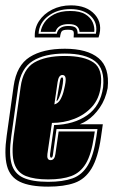

<svg xmlns="http://www.w3.org/2000/svg" viewBox="-27 -686 423 717"><path d="M153 11Q85 11 47.5 -7Q10 -25 -1 -67Q-12 -109 -2 -179L24 -365Q35 -442 84 -473Q133 -504 215 -504Q299 -504 341 -469Q383 -434 375 -357Q367 -315 345.5 -284Q324 -253 298 -236Q292 -232 286 -229Q280 -226 271 -222H357L350 -173Q339 -97 315 -57Q291 -17 251.5 -3Q212 11 153 11ZM153 -7Q208 -7 244 -20Q280 -33 301.5 -69.5Q323 -106 333 -176L337 -204H184L171 -111Q170 -97 164 -97Q159 -97 160 -111L175 -219Q249 -221 298.5 -255.5Q348 -290 358 -360Q365 -429 328 -457.5Q291 -486 215 -486Q140 -486 95.5 -458.5Q51 -431 41 -362L15 -176Q6 -112 16 -75Q26 -38 59.5 -22.5Q93 -7 153 -7ZM153 -16Q102 -16 70 -28.5Q38 -41 26.5 -75Q15 -109 24 -176L50 -361Q59 -428 101 -452.5Q143 -477 215 -477Q287 -477 322.5 -452.5Q358 -428 349 -361Q343 -316 316 -286.5Q289 -257 250 -242Q211 -227 167 -227L150 -111Q147 -88 162 -88Q177 -88 180 -111L192 -195H327L324 -176Q314 -109 293.5 -75Q273 -41 239 -28.5Q205 -16 153 -16ZM176 -296Q191 -300 199.5 -316Q208 -332 212 -351Q220 -383 218 -394.5Q216 -406 206 -406Q192 -406 188 -379ZM184 -308 196 -378Q198 -390 200 -393.5Q202 -397 205 -397Q213 -397 204 -354Q200 -338 194.5 -324Q189 -310 184 -308ZM238 -666Q297 -666 327.5 -631.5Q358 -597 341 -546H248Q250 -564 247 -569.5Q244 -575 226 -575Q208 -575 203.5 -569Q199 -563 197 -546H103Q101 -580 118.5 -607Q136 -634 167.5 -650Q199 -666 238 -666ZM236 -652Q187 -652 153 -626Q119 -600 117 -560H185Q191 -589 228 -589Q248 -589 255.5 -582.5Q263 -576 263 -560H331Q339 -600 312 -626Q285 -652 236 -652ZM235 -645Q272 -645 292 -632.5Q312 -620 319.5 -602Q327 -584 325 -567H270Q269 -581 259.5 -588.5Q250 -596 229 -596Q189 -596 180 -567H125Q127 -584 139 -602Q151 -620 175 -632.5Q199 -645 235 -645Z"/></svg>

Font: Alumni Sans Collegiate One SC
Style: Italic
Weight: 400
Italic angle: -8°
Designer: Robert E. Leuschke
Foundry: Robert E. Leuschke
Version: Version 1.100